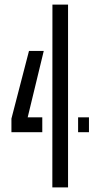

<svg xmlns="http://www.w3.org/2000/svg" viewBox="-20 -820 455 840"><path d="M30 -241.5V-301L106.8 -597.1H171.4L101.1 -306.6H165V-241.5ZM209 0 209.4 -800H277.7V0ZM321.7 -241.5V-306.6H369.2V-241.5Z"/></svg>

Font: Big Shoulders Stencil Thin
Style: Regular
Weight: 100
Designer: Patric King
Foundry: XO Type Co
Version: Version 2.001